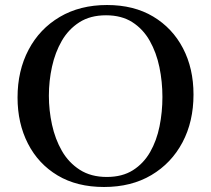

<svg xmlns="http://www.w3.org/2000/svg" viewBox="-20 -731 842 766"><path d="M752 -354Q752 -246 708 -163Q664 -80 584 -32.5Q504 15 395 15Q287 15 210 -31Q133 -77 91.5 -158Q50 -239 50 -342Q50 -449 94 -532.5Q138 -616 218.5 -663.5Q299 -711 407 -711Q514 -711 591 -665Q668 -619 710 -538.5Q752 -458 752 -354ZM628 -344Q628 -405 616 -463Q604 -521 577.5 -568Q551 -615 508 -642.5Q465 -670 403 -670Q340 -670 296.5 -642Q253 -614 226.5 -568Q200 -522 187.5 -465Q175 -408 175 -349Q175 -291 187.5 -233.5Q200 -176 227 -129Q254 -82 298.5 -53.5Q343 -25 406 -25Q468 -25 510.5 -52Q553 -79 579 -124.5Q605 -170 616.5 -227Q628 -284 628 -344Z"/></svg>

Font: Castoro
Style: Regular
Weight: 400
Designer: John Hudson
Foundry: Tiro Typeworks Ltd.
Version: Version 2.04